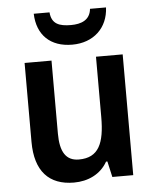

<svg xmlns="http://www.w3.org/2000/svg" viewBox="-54 -805 692 860"><g transform="rotate(-5 292.0 -374.5)"><path d="M455 -759H383C378 -708 337 -694 292 -694C240 -694 205 -706 201 -759H130C133 -663 192 -606 290 -606C386 -606 451 -667 455 -759ZM511 -543H391V-272C391 -154 364 -91 275 -91C217 -91 191 -132 191 -215V-543H70V-188C70 -56 132 10 244 10C307 10 364 -16 395 -71H401L417 0H511Z"/></g></svg>

Font: Noto Sans Arabic SemCond SemBd
Style: Regular
Weight: 600
Width: 4
Designer: Monotype Design Team, Nadine Chahine, Nizar Qandah and Khaled Hosny
Foundry: Monotype Imaging Inc.
Version: Version 2.012